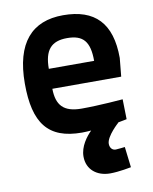

<svg xmlns="http://www.w3.org/2000/svg" viewBox="-82 -573 671 843"><g transform="rotate(-10 253.5 -151.0)"><path d="M424 106C424 106 392 110 383 110C366 110 357 96 357 80C357 46 415 -5 415 -5H412C435 -9 453 -13 453 -13L451 -102C451 -102 346 -93 267 -93C186 -93 156 -128 155 -201H462L470 -283C470 -438 399 -511 257 -511C118 -511 40 -426 40 -244C40 -68 99 11 250 11C263 11 277 10 291 9C268 32 238 71 238 116C238 174 282 209 341 209C381 209 435 198 435 198ZM155 -290C155 -373 186 -409 257 -409C328 -409 357 -377 357 -290Z"/></g></svg>

Font: TitilliumText22L
Style: 800 wt
Weight: 800
Designer: Campivisivi
Foundry: Campivisivi
Version: 1.000